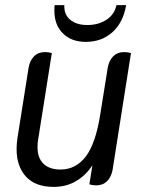

<svg xmlns="http://www.w3.org/2000/svg" viewBox="-20 -720 566 752"><path d="M45 -136Q45 -156 48 -177L92 -455Q97 -483 113.5 -499.5Q130 -516 156 -516Q171 -516 183 -512L129 -171Q127 -161 127 -143Q127 -101 150.5 -78.5Q174 -56 217 -56Q277 -56 316 -107Q355 -158 373 -274L402 -455Q407 -483 423.5 -499.5Q440 -516 466 -516Q481 -516 493 -512L421 -55Q416 -27 399.5 -10.5Q383 6 357 6Q342 6 330 2L342 -73Q317 -34 278.5 -11Q240 12 190 12Q119 12 82 -28Q45 -68 45 -136ZM193 -678Q193 -693 194 -700H232Q230 -664 254.5 -643Q279 -622 322 -622Q366 -622 397.5 -643Q429 -664 436 -700H474Q463 -633 421 -594.5Q379 -556 316 -556Q260 -556 226.5 -589Q193 -622 193 -678Z"/></svg>

Font: Thasadith
Style: Bold Italic
Weight: 700
Italic angle: -9°
Designer: Cadson Demak Co.,Ltd.
Foundry: Cadson Demak Co.,Ltd.
Version: Version 1.000; ttfautohint (v1.6)